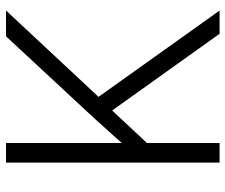

<svg xmlns="http://www.w3.org/2000/svg" viewBox="-77 -691 768 654"><g transform="rotate(-90 307.0 -364.0)"><path d="M127 -226.1 124.5 -308.1Q151.4 -338.4 177 -366.9Q202.6 -395.5 228.8 -424.3Q254.9 -453.1 282.2 -481.9L510.3 -727.5H598.1L291.5 -398.9L286.6 -397ZM80.1 0V-727.5H147V-473.1V-310.1V-275.9V0ZM519 0 245.6 -382.8 288.6 -434.1 598.1 0Z"/></g></svg>

Font: Inter 28pt Light
Style: Regular
Weight: 300
Designer: Rasmus Andersson
Foundry: rsms
Version: Version 4.001;git-66647c0bb